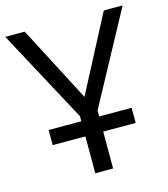

<svg xmlns="http://www.w3.org/2000/svg" viewBox="-107 -799 775 884"><g transform="rotate(-15 280.0 -357.0)"><path d="M237.8 -175.8H82V-248H237.8V-272L0 -713.9H92.8L280.8 -352.5L469.7 -713.9H559.6L322.8 -276.4V-248H477.5V-175.8H322.8V0H237.8Z"/></g></svg>

Font: Viking Open Sans
Style: Regular
Weight: 400
Foundry: Ascender Corporation
Version: Version 2.001